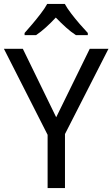

<svg xmlns="http://www.w3.org/2000/svg" viewBox="-20 -964 576 984"><path d="M268 -363 440 -714H536L313 -277V0H224V-273L0 -714H97ZM312 -944Q324 -922 345 -894.5Q366 -867 389 -840.5Q412 -814 430 -795V-784H369Q344 -800 318 -823.5Q292 -847 266 -874Q241 -847 215.5 -824Q190 -801 165 -784H106V-795Q124 -815 146 -841Q168 -867 189 -894.5Q210 -922 222 -944Z"/></svg>

Font: Noto Sans Display
Style: Regular
Weight: 400
Designer: Monotype Design Team
Foundry: Monotype Imaging Inc.
Version: Version 2.003